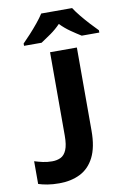

<svg xmlns="http://www.w3.org/2000/svg" viewBox="-101 -994 711 1065"><g transform="rotate(-10 254.0 -461.5)"><path d="M145 11Q107 11 78 6Q49 1 28 -6V-134Q50 -127 74.5 -121.5Q99 -116 127 -116Q154 -116 175 -126Q196 -136 208 -164Q220 -192 220 -244V-714H371V-245Q371 -153 342.5 -96.5Q314 -40 263 -14.5Q212 11 145 11ZM383 -934Q397 -912 419.5 -884.5Q442 -857 466 -831Q490 -805 508 -787V-774H409Q383 -790 352 -811.5Q321 -833 295 -860Q269 -833 239 -812Q209 -791 183 -774H84V-787Q103 -806 126.5 -831.5Q150 -857 172.5 -884.5Q195 -912 209 -934Z"/></g></svg>

Font: Noto IKEA Latin
Style: Bold
Weight: 700
Designer: Monotype Design Team
Foundry: Monotype Imaging Inc.
Version: Version 1.0